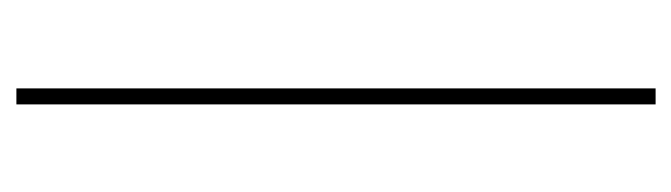

<svg xmlns="http://www.w3.org/2000/svg" viewBox="-320 -520 839 240"><g transform="rotate(90 100.0 -399.5)"><path d="M90 0V-799H110V0Z"/></g></svg>

Font: Alexandria Thin
Style: Regular
Weight: 250
Designer: Mohamed Gaber
Foundry: Kief Type Foundry
Version: Version 5.100